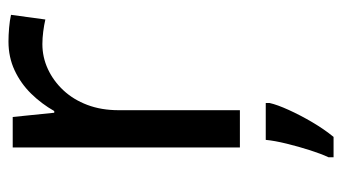

<svg xmlns="http://www.w3.org/2000/svg" viewBox="-197 -389 807 453"><g transform="rotate(-90 206.5 -162.5)"><path d="M335 -546Q350 -546 367.5 -544.5Q385 -543 398 -540L387 -459Q374 -462 358.5 -464Q343 -466 329 -466Q298 -466 270 -453Q242 -440 220 -416.5Q198 -393 185.5 -360Q173 -327 173 -286V0H85V-536H157L167 -438H171Q188 -468 212 -492.5Q236 -517 267 -531.5Q298 -546 335 -546ZM190 70Q186 88 173.5 115.5Q161 143 144.5 171Q128 199 110 221H62V209Q70 192 78.5 165.5Q87 139 94 110.5Q101 82 103 61H190Z"/></g></svg>

Font: Noto Sans Malayalam
Style: Regular
Weight: 400
Designer: Jelle Bosma - Monotype Design Team
Foundry: Monotype Imaging Inc.
Version: Version 2.103